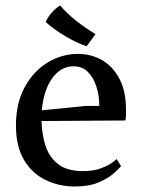

<svg xmlns="http://www.w3.org/2000/svg" viewBox="-20 -663 513 698"><path d="M252 15Q194 15 145 -9Q96 -33 67 -82Q38 -131 38 -207Q38 -288 70 -346.5Q102 -405 153.5 -436Q205 -467 263 -467Q312 -467 351.5 -444Q391 -421 414.5 -376Q438 -331 438 -265Q438 -255 438 -245.5Q438 -236 436 -225L131 -223Q132 -176 145 -134.5Q158 -93 190.5 -67Q223 -41 281 -41Q320 -41 346.5 -51Q373 -61 387.5 -71.5Q402 -82 404 -85L420 -59Q412 -49 392 -31.5Q372 -14 337.5 0.5Q303 15 252 15ZM247 -422Q202 -422 170.5 -379.5Q139 -337 132 -262L292 -278H341Q341 -315 330.5 -348Q320 -381 299.5 -401.5Q279 -422 247 -422ZM295 -495Q258 -507 216.5 -532Q175 -557 146 -583Q154 -601 169 -618Q184 -635 199 -643Q220 -617 255 -589Q290 -561 327 -539Z"/></svg>

Font: Maname
Style: Regular
Weight: 400
Designer: Pathum Egodawatta
Foundry: mooniak
Version: Version 1.000; ttfautohint (v1.8.4.7-5d5b)